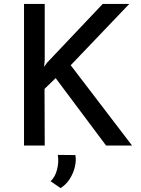

<svg xmlns="http://www.w3.org/2000/svg" viewBox="-20 -745 723 983"><path d="M209 -439 206 -403 220 -423 506 -725H642L342 -411L656 0H523L265 -345L208 -290L209 0H103V-725H209ZM290 218 239 183Q262 162 272 123.5Q282 85 276 48L366 49Q371 76 363.5 108.5Q356 141 337.5 170.5Q319 200 290 218Z"/></svg>

Font: Reem Kufi Fun
Style: Regular
Weight: 400
Designer: Khaled Hosny
Version: Version 1.005